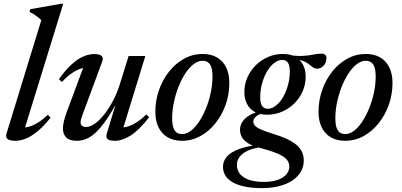

<svg xmlns="http://www.w3.org/2000/svg" viewBox="-20 -734 2126 1016"><path d="M198.5 -627Q190 -636 180.8 -643.2Q171.5 -650.5 160.8 -657.5Q150 -664.5 136 -671L140.5 -685.5L302.5 -714H314.5L106.5 -40L95 -60Q113.5 -58 135.5 -64.2Q157.5 -70.5 182.2 -86Q207 -101.5 233.5 -126.5L247.5 -111Q211 -65.5 178.2 -38.8Q145.5 -12 116.8 -0.5Q88 11 61.5 11Q32.5 11 20.2 1.8Q8 -7.5 15 -29Z M544.5 -25 599.5 -206.5 605.5 -204Q570.5 -140 541.2 -98Q512 -56 486.2 -32.2Q460.5 -8.5 436.2 1.2Q412 11 387 11Q347.5 11 330.2 -6.8Q313 -24.5 313 -54Q313 -70.5 318 -92Q323 -113.5 333 -140.5L429.5 -400.5L446 -376Q427 -377.5 404.5 -369.8Q382 -362 357.5 -344.8Q333 -327.5 307.5 -300L291.5 -315Q327.5 -365 359.8 -394Q392 -423 421.8 -435.5Q451.5 -448 479 -448Q506 -448 517.2 -438.2Q528.5 -428.5 521 -408.5L416.5 -126.5Q411.5 -113 409 -103.5Q406.5 -94 406.5 -86.5Q406.5 -74.5 414 -68.2Q421.5 -62 437 -62Q456.5 -62 480.8 -78.8Q505 -95.5 529.8 -126.2Q554.5 -157 576.8 -198.5Q599 -240 614.5 -289.5L660.5 -437.5H749L627 -40L620.5 -60Q638 -58.5 659.5 -65.5Q681 -72.5 705.2 -88.2Q729.5 -104 754.5 -128.5L769 -113.5Q715.5 -44.5 671 -16.8Q626.5 11 589.5 11Q560 11 549.8 2.2Q539.5 -6.5 544.5 -25Z M1052 -448.5Q1097 -448.5 1128.5 -430Q1160 -411.5 1176.8 -377.2Q1193.5 -343 1193.5 -295Q1193.5 -234.5 1174 -179.8Q1154.5 -125 1120.2 -82Q1086 -39 1040.8 -14Q995.5 11 943 11Q898.5 11 867 -7.5Q835.5 -26 818.8 -60.2Q802 -94.5 802 -142.5Q802 -202.5 821.2 -257.5Q840.5 -312.5 874.8 -355.5Q909 -398.5 954.5 -423.5Q1000 -448.5 1052 -448.5ZM943.5 -24.5Q967.5 -24.5 991 -42.8Q1014.5 -61 1034.8 -92.2Q1055 -123.5 1070.8 -162.8Q1086.5 -202 1095.5 -245Q1104.5 -288 1104.5 -329Q1104.5 -372.5 1091.8 -392.5Q1079 -412.5 1052 -412.5Q1028 -412.5 1004.5 -394.5Q981 -376.5 960.5 -345.2Q940 -314 924.5 -274.5Q909 -235 900 -192.2Q891 -149.5 891 -108.5Q891 -65 903.5 -44.8Q916 -24.5 943.5 -24.5Z M1658 -370.5Q1647 -370.5 1638.5 -376Q1630 -381.5 1620.8 -389.2Q1611.5 -397 1599 -404.5Q1586.5 -412 1567.2 -416.2Q1548 -420.5 1519 -419L1511 -442.5Q1557 -436 1587.5 -438.5Q1618 -441 1640 -445.5Q1662 -450 1681.5 -450Q1694.5 -450 1701 -444Q1707.5 -438 1707.5 -426Q1707.5 -414 1703.5 -404Q1699.5 -394 1692.5 -386.5Q1685.5 -379 1676.8 -374.8Q1668 -370.5 1658 -370.5ZM1397 -158.5Q1414.5 -158.5 1431.2 -169Q1448 -179.5 1463 -198.2Q1478 -217 1489.2 -242Q1500.5 -267 1507 -296Q1513.5 -325 1513.5 -356.5Q1513.5 -389 1503 -403Q1492.5 -417 1473.5 -417Q1456 -417 1439.2 -406.5Q1422.5 -396 1407.5 -377.2Q1392.5 -358.5 1381.2 -333.5Q1370 -308.5 1363.5 -279.5Q1357 -250.5 1357 -219Q1357 -186.5 1367.5 -172.5Q1378 -158.5 1397 -158.5ZM1477.5 -448.5Q1516.5 -448.5 1543 -433.2Q1569.5 -418 1583.5 -391.2Q1597.5 -364.5 1597.5 -328Q1597.5 -287 1581.5 -250.8Q1565.5 -214.5 1537.2 -186.5Q1509 -158.5 1472 -142.8Q1435 -127 1393 -127Q1354.5 -127 1327.8 -142Q1301 -157 1287 -184Q1273 -211 1273 -247Q1273 -287.5 1289 -324Q1305 -360.5 1333.2 -388.5Q1361.5 -416.5 1398.5 -432.5Q1435.5 -448.5 1477.5 -448.5ZM1367 261.5Q1316 261.5 1277.5 253.8Q1239 246 1212.8 231.5Q1186.5 217 1173.2 196Q1160 175 1160 149Q1160 118.5 1180.2 95Q1200.5 71.5 1243.8 55.2Q1287 39 1356.5 31H1399.5L1398.5 41.5Q1360 43 1329.2 50.5Q1298.5 58 1277 70.8Q1255.5 83.5 1244.5 100.8Q1233.5 118 1233.5 139Q1233.5 165.5 1249 185.5Q1264.5 205.5 1296 217Q1327.5 228.5 1375 228.5Q1421.5 228.5 1451.5 217.2Q1481.5 206 1496.2 187.5Q1511 169 1511 148Q1511 130 1501.8 116.2Q1492.5 102.5 1473.5 91Q1454.5 79.5 1424.5 69.2Q1394.5 59 1353 48Q1311.5 37 1289.2 21.8Q1267 6.5 1258.5 -11Q1250 -28.5 1250 -47.5Q1250 -71 1263.5 -90.8Q1277 -110.5 1302.8 -125.2Q1328.5 -140 1365 -147.5L1384 -136.5Q1352 -132 1336.2 -119Q1320.5 -106 1320.5 -90Q1320.5 -82.5 1324.5 -75.2Q1328.5 -68 1339.2 -60.5Q1350 -53 1371.2 -44.5Q1392.5 -36 1426 -25.5Q1488.5 -6.5 1523.8 14.8Q1559 36 1573.2 60.5Q1587.5 85 1587.5 115.5Q1587.5 147 1572.5 173.8Q1557.5 200.5 1528.8 220Q1500 239.5 1459.2 250.5Q1418.5 261.5 1367 261.5Z M1915.5 -448.5Q1960.5 -448.5 1992 -430Q2023.5 -411.5 2040.2 -377.2Q2057 -343 2057 -295Q2057 -234.5 2037.5 -179.8Q2018 -125 1983.8 -82Q1949.5 -39 1904.2 -14Q1859 11 1806.5 11Q1762 11 1730.5 -7.5Q1699 -26 1682.2 -60.2Q1665.5 -94.5 1665.5 -142.5Q1665.5 -202.5 1684.8 -257.5Q1704 -312.5 1738.2 -355.5Q1772.5 -398.5 1818 -423.5Q1863.5 -448.5 1915.5 -448.5ZM1807 -24.5Q1831 -24.5 1854.5 -42.8Q1878 -61 1898.2 -92.2Q1918.5 -123.5 1934.2 -162.8Q1950 -202 1959 -245Q1968 -288 1968 -329Q1968 -372.5 1955.2 -392.5Q1942.5 -412.5 1915.5 -412.5Q1891.5 -412.5 1868 -394.5Q1844.5 -376.5 1824 -345.2Q1803.5 -314 1788 -274.5Q1772.5 -235 1763.5 -192.2Q1754.5 -149.5 1754.5 -108.5Q1754.5 -65 1767 -44.8Q1779.5 -24.5 1807 -24.5Z"/></svg>

Font: Newsreader 24pt Medium
Style: Italic
Weight: 500
Italic angle: -17°
Designer: Hugues Gentile
Foundry: Production Type
Version: Version 1.003